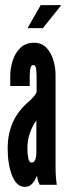

<svg xmlns="http://www.w3.org/2000/svg" viewBox="-20 -722 262 750"><path d="M77 8Q45 8 27.5 -35.5Q10 -79 10 -142Q10 -199 29.8 -243.5Q49.5 -288 91 -324Q101 -332.5 111 -343.8Q121 -355 123 -363V-422Q123 -435 121.2 -451.5Q119.5 -468 110 -468Q100 -468 98 -450.8Q96 -433.5 96 -422V-386H20V-424Q20 -454.5 29.5 -484.8Q39 -515 59.5 -535Q80 -555 113 -555Q143.5 -555 162 -534.8Q180.5 -514.5 188.8 -485.5Q197 -456.5 197 -431V-75Q197 -47.5 198.5 -28.8Q200 -10 202 0H135Q133.5 -2.5 129.5 -12.8Q125.5 -23 125.5 -33H123Q117 -17.5 106 -4.8Q95 8 77 8ZM103.5 -87Q113.5 -87 117.8 -98.5Q122 -110 122 -124V-251Q108.5 -234 97.8 -205Q87 -176 87 -143Q87 -120 90.5 -103.5Q94 -87 103.5 -87ZM87.5 -612 139 -702H219.5L147.5 -612Z"/></svg>

Font: League Gothic Condensed
Style: Regular
Weight: 400
Width: 3
Designer: The League of Moveable Type
Version: Version 2.001